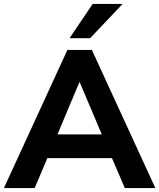

<svg xmlns="http://www.w3.org/2000/svg" viewBox="-30 -960 813 980"><path d="M-10 0 314 -705H439L763 0H607L523 -196L585 -153H168L230 -196L147 0ZM375 -540 247 -235 220 -274H533L506 -235L377 -540ZM325 -765 443 -940H596L430 -765Z"/></svg>

Font: Nunito Sans 12pt ExtraLight ExtraBold
Style: Regular
Weight: 800
Version: Version 3.101;gftools[0.9.27]